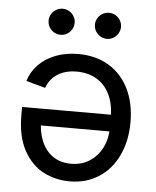

<svg xmlns="http://www.w3.org/2000/svg" viewBox="-54 -797 690 849"><g transform="rotate(5 291.5 -372.0)"><path d="M532.2 -277.3Q532.2 -194.3 501.7 -129.6Q471.2 -64.9 415.5 -29.1Q359.9 6.8 286.6 6.8Q224.1 6.8 170.4 -20.8Q116.7 -48.3 82.8 -109.6Q48.8 -170.9 48.8 -266.1V-302.7H472.7V-228.5H96.2L137.2 -255.9Q137.2 -201.2 154.3 -159.7Q171.4 -118.2 204.8 -94.7Q238.3 -71.3 286.6 -71.3Q334 -71.3 369.6 -95Q405.3 -118.7 424.3 -157.7Q443.4 -196.8 443.4 -241.7V-291Q443.4 -350.6 422.6 -393.1Q401.9 -435.5 364 -457.5Q326.2 -479.5 275.9 -479.5Q227.1 -479.5 192.4 -458Q157.7 -436.5 142.6 -395.5L57.6 -418.9Q70.3 -460.4 100.8 -491.7Q131.3 -522.9 176.3 -540.3Q221.2 -557.6 276.4 -557.6Q354.5 -557.6 412.4 -522.7Q470.2 -487.8 501.2 -424.3Q532.2 -360.8 532.2 -277.3ZM337.9 -693.4Q337.9 -709 345.7 -722.2Q353.5 -735.4 366.9 -743.2Q380.4 -751 396 -751Q411.6 -751 424.8 -743.2Q438 -735.4 445.8 -722.2Q453.6 -709 453.6 -693.4Q453.6 -677.7 445.8 -664.3Q438 -650.9 424.8 -643.1Q411.6 -635.3 396 -635.3Q380.4 -635.3 366.9 -643.1Q353.5 -650.9 345.7 -664.3Q337.9 -677.7 337.9 -693.4ZM132.3 -693.4Q132.3 -709 140.1 -722.2Q147.9 -735.4 161.4 -743.2Q174.8 -751 190.4 -751Q206.1 -751 219.2 -743.2Q232.4 -735.4 240.2 -722.2Q248 -709 248 -693.4Q248 -677.7 240.2 -664.3Q232.4 -650.9 219.2 -643.1Q206.1 -635.3 190.4 -635.3Q174.8 -635.3 161.4 -643.1Q147.9 -650.9 140.1 -664.3Q132.3 -677.7 132.3 -693.4Z"/></g></svg>

Font: Inter RS Variable
Style: Regular
Weight: 400
Designer: Rasmus Andersson (customised by Maria Ramos and Noel Pretorius)
Foundry: rsms
Version: Version 3.001;Glyphs 3.2.3 (3260)